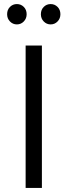

<svg xmlns="http://www.w3.org/2000/svg" viewBox="-20 -924 332 944"><path d="M111 -854Q111 -833 97 -818.5Q83 -804 63 -804Q43 -804 29 -818.5Q15 -833 15 -854Q15 -876 29 -890Q43 -904 63 -904Q83 -904 97 -890Q111 -876 111 -854ZM277 -854Q277 -833 263 -818.5Q249 -804 229 -804Q209 -804 195 -818.5Q181 -833 181 -854Q181 -876 195 -890Q209 -904 229 -904Q249 -904 263 -890Q277 -876 277 -854ZM106 0V-700H186V0Z"/></svg>

Font: Kalaa
Style: Regular
Weight: 400
Version: Version 1.20 June 5, 2016